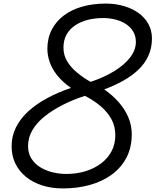

<svg xmlns="http://www.w3.org/2000/svg" viewBox="-20 -1035 870 1074"><path d="M332 19Q268 19 215.5 2Q163 -15 125 -46Q87 -77 66 -120Q45 -163 45 -217Q45 -274 69.5 -323Q94 -372 138.5 -412.5Q183 -453 244 -486Q305 -519 377 -543Q329 -577 300 -613.5Q271 -650 258 -688Q245 -726 245 -761Q245 -821 269 -868Q293 -915 336.5 -948Q380 -981 440 -998Q500 -1015 572 -1015Q626 -1015 673.5 -1001Q721 -987 756 -961.5Q791 -936 810.5 -900Q830 -864 830 -820Q830 -767 810 -723Q790 -679 753.5 -644.5Q717 -610 668.5 -583Q620 -556 563 -535Q609 -503 643.5 -464Q678 -425 697.5 -379.5Q717 -334 717 -284Q717 -210 687.5 -153.5Q658 -97 605.5 -58.5Q553 -20 483 -0.5Q413 19 332 19ZM351 -62Q408 -62 457.5 -77Q507 -92 545 -120.5Q583 -149 604 -189Q625 -229 625 -279Q625 -327 604.5 -366Q584 -405 546.5 -438Q509 -471 455 -499Q387 -477 329.5 -447.5Q272 -418 228.5 -383Q185 -348 161 -306.5Q137 -265 137 -218Q137 -177 156 -147.5Q175 -118 206 -99Q237 -80 275 -71Q313 -62 351 -62ZM487 -577Q564 -603 620.5 -638Q677 -673 708.5 -714.5Q740 -756 740 -800Q740 -834 724.5 -859.5Q709 -885 683 -901.5Q657 -918 624.5 -926Q592 -934 556 -934Q511 -934 471.5 -924Q432 -914 401 -893.5Q370 -873 352.5 -842Q335 -811 335 -768Q335 -726 356 -691.5Q377 -657 411.5 -628.5Q446 -600 487 -577Z"/></svg>

Font: Playwrite NZ
Style: Regular
Weight: 400
Designer: Veronika Burian, José Scaglione
Foundry: TypeTogether
Version: Version 1.002